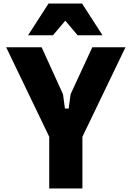

<svg xmlns="http://www.w3.org/2000/svg" viewBox="-20 -1068 740 1088"><path d="M216 -800 337 -534 348 -453H369L380 -534L503 -800H691L447 -293V0H259V-293L15 -800ZM139 -868 255 -1048H445L561 -868H420L350 -951L280 -868Z"/></svg>

Font: Martian Mono ExtraBold
Style: Regular
Weight: 800
Monospace: yes
Designer: Roman Shamin
Foundry: Evil Martians
Version: Version 1.000; ttfautohint (v1.8.4.7-5d5b)